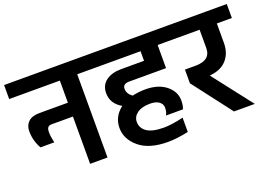

<svg xmlns="http://www.w3.org/2000/svg" viewBox="-127 -923 1711 1225"><g transform="rotate(-20 729.0 -310.5)"><path d="M-27 -660H541V-565H435V0H317V-321H173Q155 -321 147 -311.5Q139 -302 139 -278Q139 -249 149 -207H55Q23 -264 23 -328Q23 -368 48.5 -391.5Q74 -415 124 -415H317V-565H-27Z M981 -408H731Q687 -408 687 -374Q687 -340 721 -316Q764 -326 810 -326Q897 -326 949.5 -284Q1002 -242 1002 -181Q1002 -145 992 -124H877Q889 -143 889 -175Q889 -198 867.5 -214Q846 -230 807 -230Q750 -230 719 -207Q688 -184 688 -149Q688 -107 724.5 -81.5Q761 -56 839 -56Q892 -56 972 -75V22Q894 39 833 39Q706 39 638.5 -17.5Q571 -74 571 -150Q571 -227 636 -277Q567 -317 567 -388Q567 -442 606.5 -471Q646 -500 709 -500H865V-565H487V-660H1084V-565H981Z M1091 -265V-358H1163Q1266 -358 1266 -441V-565H1030V-660H1485V-565H1383V-434Q1383 -365 1345.5 -321.5Q1308 -278 1241 -270Q1235 -268 1227 -268L1435 0H1294Z"/></g></svg>

Font: Hind SemiBold
Style: Regular
Weight: 600
Designer: Manushi Parikh, Satya Rajpurohit
Foundry: Indian Type Foundry
Version: Version 2.001;PS 1.0;hotconv 1.0.79;makeotf.lib2.5.61930; tt